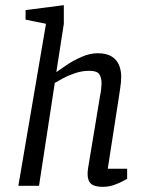

<svg xmlns="http://www.w3.org/2000/svg" viewBox="-20 -719 562 743"><path d="M158 -627 79 -643V-680L227 -699V-627L198 -440Q212 -450 238 -467.5Q264 -485 296 -499Q328 -513 358 -513Q392 -513 412 -500.5Q432 -488 440.5 -467.5Q449 -447 449 -422Q449 -402 445.5 -380Q442 -358 440 -343L397 -66H472V-27Q472 -27 458.5 -19.5Q445 -12 423.5 -4Q402 4 378 4Q357 4 344 -1Q331 -6 325 -17Q319 -28 319 -47Q319 -52 319.5 -57.5Q320 -63 321 -69L368 -353Q370 -360 371.5 -374.5Q373 -389 373 -396Q373 -418 364.5 -431.5Q356 -445 325 -445Q298 -445 271 -436Q244 -427 223 -415.5Q202 -404 192 -398L131 0H51Z"/></svg>

Font: Faustina VF Beta
Style: Italic
Weight: 400
Italic angle: -8°
Designer: Alfonso Garcia
Foundry: Omnibus-Type
Version: Version 1.006